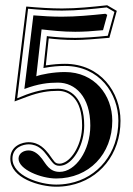

<svg xmlns="http://www.w3.org/2000/svg" viewBox="-20 -663 504 725"><path d="M290 -189C290 -120 253 -60 219 -48C216 -47 212 -45 205 -45C187 -45 186 -52 164 -82C151 -98 129 -126 88 -126C66 -126 19 -114 19 -64C19 10 130 42 192 42C207 42 224 41 244 37C355 15 435 -80 435 -207C435 -314 360 -422 225 -422C202 -422 180 -420 153 -416L164 -518C189 -515 223 -512 264 -512C295 -512 345 -516 390 -520H393L421 -622L385 -643H383C328 -637 271 -631 214 -631C173 -631 127 -634 83 -638H79L35 -280L83 -298C129 -315 163 -320 199 -320C241 -320 290 -291 290 -189ZM298 -189C298 -294 246 -328 199 -328C162 -328 127 -323 80 -306L45 -292L86 -630C129 -626 174 -623 214 -623C271 -623 329 -629 383 -635L412 -618L387 -528C341 -523 294 -520 264 -520C222 -520 188 -523 161 -526L157 -527L144 -406L149 -407C176 -412 201 -414 225 -414C355 -414 427 -310 427 -207C427 -84 349 8 243 29C223 33 206 34 192 34C130 34 27 1 27 -64C27 -107 68 -118 88 -118C125 -118 145 -93 157 -77C179 -49 183 -37 205 -37C213 -37 218 -39 222 -40C261 -54 298 -118 298 -189ZM321 -189C321 -94 265 -14 205 -14C167 -14 154 -43 139 -63C126 -80 109 -95 88 -95C69 -95 50 -84 50 -64C50 -23 135 11 192 11C316 11 404 -81 404 -207C404 -304 337 -391 225 -391C182 -391 135 -382 117 -375L137 -552C174 -548 216 -543 264 -543C294 -543 328 -545 369 -549L385 -607L378 -611C321 -605 267 -600 214 -600C177 -600 141 -602 106 -605L72 -327C125 -347 163 -351 199 -351C264 -351 321 -298 321 -189Z"/></svg>

Font: Libertinus Serif Initials
Style: Regular
Weight: 400
Designer: Philipp H. Poll, Khaled Hosny
Foundry: Caleb Maclennan
Version: Version 7.050;RELEASE